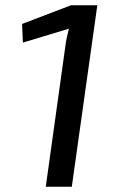

<svg xmlns="http://www.w3.org/2000/svg" viewBox="-20 -710 442 730"><path d="M350 -690 253 0H154L229 -538Q231 -554 234.5 -569.5Q238 -585 242 -601L67 -548L64 -619L250 -690Z"/></svg>

Font: Exo 2 Medium
Style: Italic
Weight: 500
Italic angle: -8°
Designer: Natanael Gama
Foundry: Natanael Gama
Version: Version 2.010